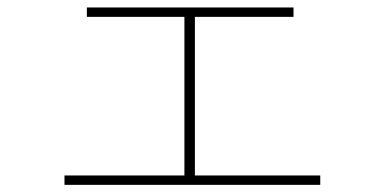

<svg xmlns="http://www.w3.org/2000/svg" viewBox="-20 -611 1040 519"><path d="M154.3 -111.3V-136.7H478.5V-565.4H214.8V-590.8H773.4V-565.4H506.8V-136.7H845.7V-111.3Z"/></svg>

Font: Gothic A1 Thin
Style: Regular
Weight: 250
Designer: HanYang I&C Co.,Ltd.
Foundry: HanYang I&C Co.,Ltd.
Version: Version 2.50